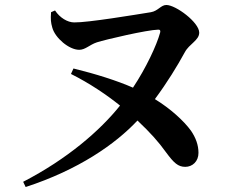

<svg xmlns="http://www.w3.org/2000/svg" viewBox="-20 -733 970 771"><path d="M724 -63C753 -63 777 -85 777 -119C777 -151 766 -180 747 -208C718 -248 664 -297 602 -335C651 -401 692 -468 722 -523C740 -557 780 -571 780 -602C780 -643 686 -713 648 -713C626 -713 615 -689 586 -684C524 -674 332 -642 278 -643C251 -643 220 -662 201 -691L185 -684C183 -655 184 -643 190 -622C201 -581 257 -533 298 -533C323 -533 339 -553 369 -563C403 -574 570 -613 616 -614C623 -614 625 -610 623 -602C609 -551 567 -461 514 -381C450 -409 365 -436 275 -458L265 -436C341 -398 410 -351 462 -309C382 -209 251 -95 73 -3L83 18C295 -51 443 -154 532 -249C585 -199 616 -164 647 -121C678 -79 695 -63 724 -63Z"/></svg>

Font: GenRyuMin2 TW B
Style: Regular
Weight: 700
Version: Version 2.100;PS 2.1;hotconv 16.6.51;makeotf.lib2.5.65220 DE